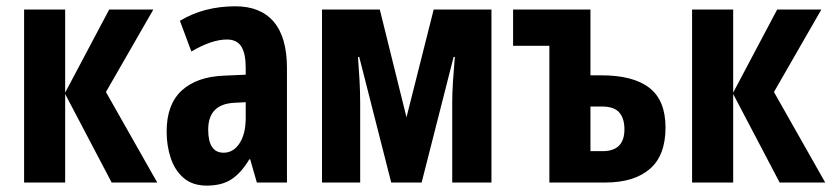

<svg xmlns="http://www.w3.org/2000/svg" viewBox="-20 -577 2630 607"><path d="M325.2 -546.9H464.8L314.9 -286.1L477.1 0H333L186 -279.8V0H56.2V-546.9H186V-284.2Z M724.1 -557.1Q803.7 -557.1 845.5 -508.1Q887.2 -459 887.2 -361.8V0H792L771 -73.2H768.1Q743.2 -31.2 712.6 -10.7Q682.1 9.8 633.8 9.8Q588.4 9.8 560.3 -14.6Q532.2 -39.1 519.5 -78.1Q506.8 -117.2 506.8 -161.1Q506.8 -246.6 554.2 -290.5Q601.6 -334.5 689 -337.9L756.8 -340.8V-362.8Q756.8 -407.7 742.9 -429.9Q729 -452.1 697.3 -452.1Q649.4 -452.1 585 -414.1L548.8 -511.2Q625 -557.1 724.1 -557.1ZM756.8 -253.9 720.2 -252Q638.2 -247.6 638.2 -167Q638.2 -94.2 687 -94.2Q717.8 -94.2 737.3 -124Q756.8 -153.8 756.8 -204.1Z M1533.7 -546.9V0H1409.7V-252Q1409.7 -282.7 1412.1 -320.6Q1414.6 -358.4 1418 -397H1414.1L1313 0H1216.8L1115.7 -397H1111.8Q1114.7 -358.9 1116.7 -322Q1118.7 -285.2 1118.7 -252V0H998V-546.9H1180.7L1265.1 -206.1L1351.1 -546.9Z M1846.7 -546.9V-338.9H1880.9Q1981.9 -338.9 2033 -299.3Q2084 -259.8 2084 -173.8Q2084 -85.4 2034.2 -42.7Q1984.4 0 1894 0H1716.8V-432.1H1602.1V-546.9ZM1883.8 -240.2H1846.7V-99.1H1884.8Q1954.1 -99.1 1954.1 -168Q1954.1 -203.1 1937.5 -221.7Q1920.9 -240.2 1883.8 -240.2Z M2437 -546.9H2576.7L2426.8 -286.1L2588.9 0H2444.8L2297.9 -279.8V0H2168V-546.9H2297.9V-284.2Z"/></svg>

Font: Open Sans Condensed
Style: Bold
Weight: 700
Width: 3
Designer: Monotype Design Team
Foundry: Monotype Imaging Inc.
Version: Version 3.003; ttfautohint (v1.8.4)